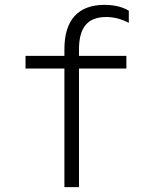

<svg xmlns="http://www.w3.org/2000/svg" viewBox="-20 -770 640 790"><path d="M245 0H305V-488H500V-540H305V-567Q305 -635 332.5 -667.5Q360 -700 417 -700Q441 -700 464 -694Q487 -688 510 -676V-726Q490 -738 464.5 -744Q439 -750 410 -750Q329 -750 287 -704Q245 -658 245 -567V-540H85V-488H245Z"/></svg>

Font: CommitMonoV142 ExtLt
Style: Regular
Weight: 200
Monospace: yes
Designer: Eigil Nikolajsen
Foundry: Eigil Nikolajsen
Version: Version 1.142